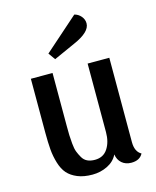

<svg xmlns="http://www.w3.org/2000/svg" viewBox="-117 -839 765 941"><g transform="rotate(-15 266.0 -368.5)"><path d="M351 -759Q371 -754 384.5 -738Q398 -722 398 -702Q398 -658 313 -621L204 -572L179 -607ZM462 -82Q462 -33 493 -16Q477 15 434 15Q405 15 386 -1.5Q367 -18 363 -46Q347 -13 311.5 4.5Q276 22 235 22Q191 22 159.5 9Q128 -4 109.5 -25Q91 -46 80.5 -80.5Q70 -115 67 -150.5Q64 -186 64 -236V-510H174V-241Q174 -211 174.5 -194.5Q175 -178 177.5 -151Q180 -124 186 -108.5Q192 -93 201.5 -76.5Q211 -60 227 -52.5Q243 -45 265 -45Q308 -45 330 -78.5Q352 -112 352 -162V-510H462Z"/></g></svg>

Font: Sansita
Style: Regular
Weight: 400
Designer: Pablo Cosgaya
Foundry: Omnibus-Type
Version: Version 1.006;hotconv 1.0.109;makeotfexe 2.5.65596